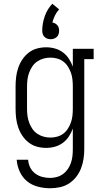

<svg xmlns="http://www.w3.org/2000/svg" viewBox="-20 -780 540 1023"><path d="M247 223Q214 223 181.5 214.5Q149 206 124 185.5Q99 165 85 134Q71 103 69 71H130Q131 92 140.5 111.5Q150 131 167 144Q184 157 205 162.5Q226 168 247 168Q265 168 283 163Q301 158 316 147Q331 136 341.5 120.5Q352 105 358 87.5Q364 70 366 51.5Q368 33 368 15V-95Q360 -73 347 -53Q334 -33 315 -19Q296 -5 273 1.5Q250 8 226 8Q201 8 177 1.5Q153 -5 133 -20.5Q113 -36 99 -57Q85 -78 77 -101.5Q69 -125 66 -150Q63 -175 63 -200V-320Q63 -345 66 -370Q69 -395 77 -418.5Q85 -442 99 -463Q113 -484 133 -499.5Q153 -515 177 -521.5Q201 -528 226 -528Q250 -528 273 -521.5Q296 -515 315 -501Q334 -487 347 -467Q360 -447 368 -425V-520H479V-465H429V15Q429 41 425 67Q421 93 411.5 117.5Q402 142 385.5 163Q369 184 347 198Q325 212 299 217.5Q273 223 247 223ZM249 -47Q267 -47 285 -52Q303 -57 317.5 -68Q332 -79 342 -95Q352 -111 358 -128Q364 -145 366 -163.5Q368 -182 368 -200V-320Q368 -338 366 -356.5Q364 -375 358 -392Q352 -409 342 -425Q332 -441 317.5 -452Q303 -463 285 -468Q267 -473 249 -473Q230 -473 212 -468Q194 -463 178.5 -452.5Q163 -442 152.5 -426.5Q142 -411 135.5 -393.5Q129 -376 126.5 -357.5Q124 -339 124 -320V-200Q124 -181 126.5 -162.5Q129 -144 135.5 -126.5Q142 -109 152.5 -93.5Q163 -78 178.5 -67.5Q194 -57 212 -52Q230 -47 249 -47ZM250 -571Q241 -571 232.5 -574Q224 -577 217.5 -583Q211 -589 208 -598Q205 -607 205 -616Q205 -655 218.5 -693.5Q232 -732 259 -760L295 -730Q281 -715 272.5 -697Q264 -679 259 -660Q267 -659 274 -655Q281 -651 286 -645Q291 -639 293 -631.5Q295 -624 295 -616Q295 -607 292 -598Q289 -589 282.5 -583Q276 -577 267.5 -574Q259 -571 250 -571Z"/></svg>

Font: Iosevka Curly Slab Light
Style: Regular
Weight: 300
Monospace: yes
Designer: Belleve Invis
Foundry: Belleve Invis
Version: Version 22.1.2; ttfautohint (v1.8.4)